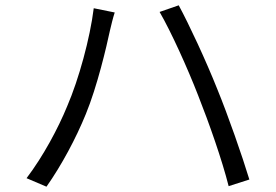

<svg xmlns="http://www.w3.org/2000/svg" viewBox="-20 -715 1040 723"><path d="M233 -315C199 -232 143 -127 80 -44L155 -12C212 -93 266 -194 303 -285C346 -389 381 -539 394 -600C399 -621 405 -647 412 -668L333 -684C319 -571 277 -417 233 -315ZM726 -356C768 -250 816 -113 841 -14L919 -39C892 -128 839 -280 798 -380C755 -488 692 -623 653 -695L581 -670C624 -596 686 -459 726 -356Z"/></svg>

Font: ChiuKong Gothic MN Normal
Style: Regular
Weight: 350
Designer: Ryoko NISHIZUKA 西塚涼子 (kana, bopomofo & ideographs); Paul D. Hunt (Latin, Greek & Cyrillic); Sandoll Communications 산돌커뮤니
Foundry: Adobe
Version: Version 1.300